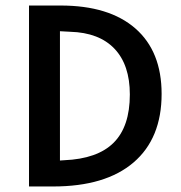

<svg xmlns="http://www.w3.org/2000/svg" viewBox="-20 -675 654 695"><path d="M85 0V-655H199Q375 -655 470 -572Q565 -489 565 -335Q565 -174 463.5 -87Q362 0 172 0ZM450 -333Q450 -440 394.5 -498.5Q339 -557 234 -560L197 -562V-94L212 -95Q333 -100 391.5 -158.5Q450 -217 450 -333Z"/></svg>

Font: Intel One Mono Medium
Style: Regular
Weight: 500
Monospace: yes
Designer: Fred Shallcrass
Foundry: Frere-Jones Type LLC
Version: Version 1.400;hotconv 1.1.0;makeotfexe 2.6.0;FJTRelease1.4